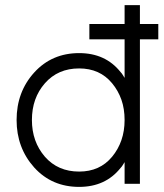

<svg xmlns="http://www.w3.org/2000/svg" viewBox="-20 -720 642 752"><path d="M290 -452Q207 -452 156 -394Q105 -336 105 -250Q105 -165 156 -106Q207 -48 290 -48Q371 -48 419 -106Q443 -135 455.5 -171Q468 -207 468 -250Q468 -294 455.5 -329.5Q443 -365 419 -394Q371 -452 290 -452ZM290 -512Q393 -512 452 -438Q457 -433 460.5 -427Q464 -421 468 -415V-700H528V0H468V-85Q464 -79 460.5 -73Q457 -67 452 -62Q393 12 290 12Q183 12 114 -64Q45 -141 45 -250Q45 -360 114 -436Q183 -512 290 -512ZM600 -566H330V-626H600Z"/></svg>

Font: Unageo
Style: Light
Weight: 300
Designer: Richard Sepsi
Foundry: Richard Sepsi
Version: Version 2.000